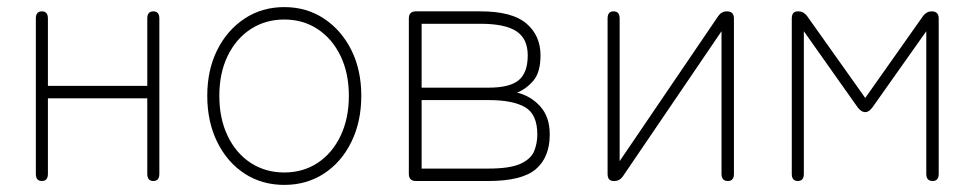

<svg xmlns="http://www.w3.org/2000/svg" viewBox="-20 -510 2747 541"><path d="M98 0Q81 0 81 -20V-458Q81 -478 98 -478Q115 -478 115 -458V-268H395V-458Q395 -478 412 -478Q429 -478 429 -458V-20Q429 0 412 0Q395 0 395 -20V-233H115V-20Q115 0 98 0Z M781 11Q718 11 669 -21Q620 -53 592 -110Q564 -167 564 -240Q564 -313 592 -369Q620 -425 669 -457.5Q718 -490 781 -490Q844 -490 893 -457.5Q942 -425 970 -369Q998 -313 998 -240Q998 -167 970 -110Q942 -53 893 -21Q844 11 781 11ZM781 -24Q834 -24 875 -51Q916 -78 939.5 -127Q963 -176 963 -240Q963 -304 939.5 -352.5Q916 -401 875 -428Q834 -455 781 -455Q728 -455 686.5 -428Q645 -401 621.5 -352.5Q598 -304 598 -240Q598 -176 621.5 -127Q645 -78 686.5 -51Q728 -24 781 -24Z M1152 0Q1132 0 1132 -20V-458Q1132 -478 1152 -478H1334Q1423 -478 1463 -444Q1503 -410 1503 -354Q1503 -307 1483.5 -283.5Q1464 -260 1437 -249Q1475 -240 1502 -210.5Q1529 -181 1529 -131Q1529 -67 1490 -33.5Q1451 0 1356 0ZM1168 -35H1356Q1417 -35 1446.5 -48.5Q1476 -62 1485 -84Q1494 -106 1494 -131Q1494 -188 1459.5 -208Q1425 -228 1357 -228H1168ZM1168 -263H1357Q1416 -263 1441.5 -284Q1467 -305 1467 -354Q1467 -401 1435 -422Q1403 -443 1334 -443H1168Z M1709 0Q1692 0 1692 -20V-458Q1692 -478 1709 -478Q1726 -478 1726 -458V-56L2004 -465Q2013 -478 2028 -478Q2048 -478 2048 -458V-20Q2048 0 2031 0Q2013 0 2013 -20V-422L1735 -13Q1726 0 1711 0Z M2228 0Q2211 0 2211 -20V-458Q2211 -478 2228 -478H2230Q2244 -478 2254 -465L2418 -234L2581 -465Q2591 -478 2605 -478Q2625 -478 2625 -458V-20Q2625 0 2608 0Q2590 0 2590 -20V-422L2438 -207Q2428 -194 2418 -194Q2407 -194 2397 -207L2245 -422V-20Q2245 0 2228 0Z"/></svg>

Font: Zen Maru Gothic Light
Style: Regular
Weight: 300
Designer: Yoshimichi Ohira
Foundry: Positype
Version: Version 1.001